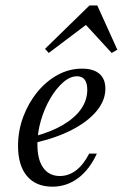

<svg xmlns="http://www.w3.org/2000/svg" viewBox="-20 -680 459 711"><path d="M174.2 11.3Q112.9 11.3 79.8 -28.2Q46.8 -67.7 46.8 -139.5Q46.8 -196 66.1 -247.6Q85.5 -299.2 118.5 -339.5Q151.6 -379.8 194 -402.8Q236.3 -425.8 283.9 -425.8Q325.8 -425.8 348 -406.9Q370.2 -387.9 370.2 -351.6Q370.2 -308.1 337.9 -269Q305.6 -229.8 246.4 -199.2Q187.1 -168.5 106.5 -150.8L107.3 -175Q170.2 -191.9 213.7 -217.7Q257.3 -243.5 280.2 -276.2Q303.2 -308.9 303.2 -347.6Q303.2 -372.6 293.5 -385.1Q283.9 -397.6 265.3 -397.6Q239.5 -397.6 213.7 -375Q187.9 -352.4 166.1 -315.3Q144.4 -278.2 131.5 -233.9Q118.5 -189.5 118.5 -145.2Q118.5 -88.7 140.3 -58.5Q162.1 -28.2 201.6 -28.2Q233.9 -28.2 261.3 -48.8Q288.7 -69.4 310.5 -111.3H338.7Q311.3 -51.6 269 -20.2Q226.6 11.3 174.2 11.3ZM160.5 -483.9 146.8 -499.2 311.3 -659.7H340.3L414.5 -496L393.5 -483.9L284.7 -602.4H317.7Z"/></svg>

Font: Playfair 5pt SemiExpanded Light Light
Style: Italic
Weight: 300
Italic angle: -15.6°
Version: Version 2.203